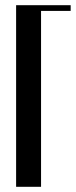

<svg xmlns="http://www.w3.org/2000/svg" viewBox="-20 -719 292 739"><path d="M42 -699H252V-677H138V0H42Z"/></svg>

Font: Moniqa Narrow Heading
Style: Bold
Weight: 700
Width: 4
Designer: Rajesh Rajput
Foundry: Rajesh Rajput
Version: Version 1.000